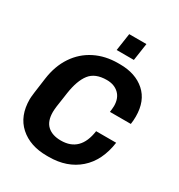

<svg xmlns="http://www.w3.org/2000/svg" viewBox="-205 -1021 1093 1170"><g transform="rotate(30 341.5 -436.5)"><path d="M648 -468Q648 -439 644 -414H497Q500 -434 501 -457Q501 -512 469 -542.5Q437 -573 384 -573Q303 -573 265.5 -525Q228 -477 214 -382L209 -347Q196 -268 196 -240Q196 -175 230 -144Q264 -113 325 -113Q461 -113 483 -270H624Q605 -135 522 -62.5Q439 10 311 10H297Q179 10 107 -54.5Q35 -119 35 -237Q35 -250 39.5 -286Q44 -322 54 -392Q67 -487 113 -555.5Q159 -624 231 -660Q303 -696 392 -696H406Q515 -696 581.5 -637Q648 -578 648 -468ZM465 -761H344L362 -883H483Z"/></g></svg>

Font: Chivo
Style: Bold Italic
Weight: 700
Italic angle: -8.05°
Designer: Hector Gatti
Foundry: Omnibus-Type
Version: Version 1.007